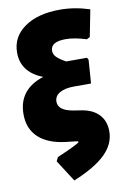

<svg xmlns="http://www.w3.org/2000/svg" viewBox="-98 -760 649 1010"><g transform="rotate(-10 227.0 -255.0)"><path d="M215 194 141 79 151 58Q272 6 272 -2Q272 -6 261 -7L208 -13Q112 -24 62 -70.5Q12 -117 12 -195Q12 -327 148 -371Q35 -415 35 -520Q35 -604 106 -654Q177 -704 296 -704Q374 -704 454 -678L426 -535L409 -526Q345 -546 299 -546Q218 -546 218 -498Q218 -479 232 -464.5Q246 -450 281 -430H393L399 -418L390 -293H300Q250 -293 222 -276.5Q194 -260 194 -230Q194 -182 276 -169L320 -162Q378 -152 409.5 -117.5Q441 -83 441 -29Q441 38 386.5 92Q332 146 215 194Z"/></g></svg>

Font: Alegreya Sans SC Black
Style: Regular
Weight: 900
Designer: Juan Pablo del Peral
Foundry: Huerta Tipografica
Version: Version 2.007